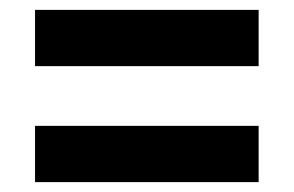

<svg xmlns="http://www.w3.org/2000/svg" viewBox="-20 -528 595 389"><path d="M51 -394V-508H504V-394ZM51 -159V-273H504V-159Z"/></svg>

Font: Outfit Semi Bold
Style: Regular
Weight: 600
Designer: Rodrigo Fuenzalida
Foundry: fragTYPE
Version: Version 1.000